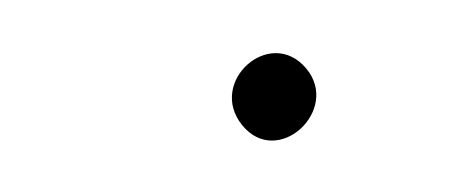

<svg xmlns="http://www.w3.org/2000/svg" viewBox="-20 -85 181 73"><path d="M72 -37.5C85.5 -20.7 109.7 -43.2 96.4 -59C82.8 -75.2 58.8 -54 72 -37.5Z"/></svg>

Font: MewTooHand
Style: WideIta
Weight: 400
Designer: Mew Too, Robert Jablonski
Version: Version 0.77